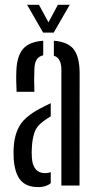

<svg xmlns="http://www.w3.org/2000/svg" viewBox="-20 -777 404 804"><path d="M49.5 -392.5Q48.5 -409.5 48 -435Q47.5 -460.5 48.5 -480Q50.5 -541 76 -571.5Q101.5 -602 161 -606.5V-545.5Q143 -541.5 134 -528.2Q125 -515 124 -487.5Q123 -470.5 123 -442Q123 -413.5 124 -392.5ZM237 0V-485Q237 -534.5 205.5 -543.5V-606.5Q266 -601.5 289.8 -569Q313.5 -536.5 313.5 -469.5L313 0ZM37.5 -110Q37 -122.5 36.8 -135.5Q36.5 -148.5 37.5 -160.5Q40.5 -214.5 63.2 -252Q86 -289.5 145 -321Q156.5 -327 168.5 -333.2Q180.5 -339.5 192.5 -345V-290Q185.5 -286 178 -280.8Q170.5 -275.5 162 -269.5Q133 -249 124 -221Q115 -193 113.5 -160.5Q112 -139.5 113.5 -115.5Q118.5 -52 169 -52Q182 -52 192.5 -56.5V-10Q173 6.5 141 6.5Q90.5 6.5 66.2 -22.2Q42 -51 37.5 -110ZM160.5 -640.5 93.5 -757H143L183 -683.5L222.5 -757H272L205 -640.5Z"/></svg>

Font: Big Shoulders Stencil Display Medium
Style: Regular
Weight: 500
Designer: Patric King
Foundry: XO Type Co
Version: Version 1.000